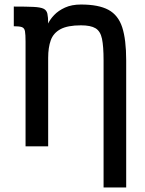

<svg xmlns="http://www.w3.org/2000/svg" viewBox="-20 -647 640 849"><path d="M438 182V-380Q438 -442 431 -475.5Q424 -509 402.5 -522Q381 -535 338 -535Q279 -535 247.5 -518Q216 -501 204.5 -469Q193 -437 193 -391V0H93V-463L193 -543Q201 -561 219.5 -580.5Q238 -600 267.5 -613.5Q297 -627 338 -627Q416 -627 459.5 -603.5Q503 -580 520.5 -526Q538 -472 538 -380V182ZM93 -463Q93 -494 90.5 -508.5Q88 -523 77 -527Q66 -531 41 -531V-618Q97 -618 128 -616.5Q159 -615 172.5 -608.5Q186 -602 189.5 -586.5Q193 -571 193 -543Z"/></svg>

Font: Victor Mono
Style: Bold
Weight: 700
Monospace: yes
Designer: Rune Bjørnerås
Version: Version 1.561;gftools[0.9.30]